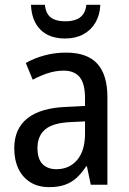

<svg xmlns="http://www.w3.org/2000/svg" viewBox="-20 -766 536 796"><path d="M253.9 -547.9Q341.3 -547.9 383.3 -502Q425.3 -456.1 425.3 -362.8V0H356.4L340.3 -76.7H337.4Q318.8 -48.3 297.9 -29.1Q276.9 -9.8 249.5 0Q222.2 9.8 184.1 9.8Q138.2 9.8 106 -10.3Q73.7 -30.3 56.4 -66.4Q39.1 -102.5 39.1 -150.9Q39.1 -232.4 93.8 -275.6Q148.4 -318.8 254.9 -322.8L332.5 -326.7V-358.4Q332.5 -419.4 310.3 -446.3Q288.1 -473.1 244.1 -473.1Q211.9 -473.1 180.2 -463.1Q148.4 -453.1 115.7 -435.5L86.9 -504.9Q122.1 -524.9 164.8 -536.4Q207.5 -547.9 253.9 -547.9ZM332.5 -262.7 271.5 -259.8Q198.7 -256.3 167 -229.2Q135.3 -202.1 135.3 -151.9Q135.3 -106.9 156.5 -85.7Q177.7 -64.5 213.9 -64.5Q267.1 -64.5 299.8 -102.8Q332.5 -141.1 332.5 -211.9ZM396 -746.1Q394 -703.6 375.7 -672.4Q357.4 -641.1 325.4 -623.8Q293.5 -606.4 250 -606.4Q184.6 -606.4 147.9 -642.8Q111.3 -679.2 108.4 -746.1H166Q168.9 -720.2 179.4 -705.3Q189.9 -690.4 208.3 -684.1Q226.6 -677.7 252 -677.7Q274.9 -677.7 293.5 -684.1Q312 -690.4 323.7 -705.6Q335.4 -720.7 337.9 -746.1Z"/></svg>

Font: Open Sans SemiCondensed Medium
Style: Regular
Weight: 500
Width: 4
Designer: Monotype Design Team
Foundry: Monotype Imaging Inc.
Version: Version 3.000